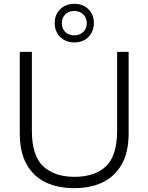

<svg xmlns="http://www.w3.org/2000/svg" viewBox="-20 -970 773 1000"><path d="M367 10Q281 10 217.5 -20.5Q154 -51 118.5 -114.5Q83 -178 83 -276V-700H146V-289Q146 -159 205 -104Q264 -49 368 -49Q474 -49 532 -104Q590 -159 590 -289V-700H650V-276Q650 -178 614.5 -115Q579 -52 516 -21Q453 10 367 10ZM368 -749Q322 -749 293.5 -777.5Q265 -806 265 -850Q265 -894 293.5 -922Q322 -950 368 -950Q412 -950 440.5 -922Q469 -894 469 -850Q469 -806 440.5 -777.5Q412 -749 368 -749ZM367 -786Q395 -786 413.5 -803.5Q432 -821 432 -849Q432 -877 413.5 -895Q395 -913 367 -913Q338 -913 320 -895Q302 -877 302 -849Q302 -821 320 -803.5Q338 -786 367 -786Z"/></svg>

Font: REM ExtraLight
Style: Regular
Weight: 250
Designer: Octavio Pardo
Foundry: Ashler Design
Version: Version 1.005;gftools[0.9.28]